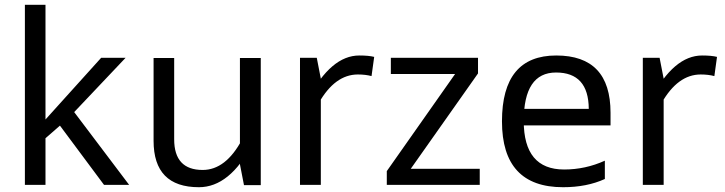

<svg xmlns="http://www.w3.org/2000/svg" viewBox="-20 -780 3060 810"><path d="M85 0V-759.8H171.9V-275.9L406.7 -536.1H509.8L293 -307.1L524.9 0H418.9L232.9 -250L171.9 -196.8V0Z M819.3 9.8Q627.9 9.8 627.9 -186V-535.2H714.8V-192.4Q714.8 -63 835 -63Q932.6 -63 1001 -190.9L1044.9 -172.4Q949.2 9.8 819.3 9.8ZM1009.3 1 992.2 -86.9V-535.2H1080.1V1Z M1324.7 -345.2 1280.8 -363.8Q1376.5 -545.9 1495.6 -545.9Q1535.6 -545.9 1558.6 -540L1547.4 -459Q1522 -465.8 1489.7 -465.8Q1393.1 -465.8 1324.7 -345.2ZM1245.6 0V-536.1H1316.4L1333.5 -448.2V0Z M1611.8 0V-58.1L1899.9 -467.8H1628.9V-536.1H1996.6V-470.2L1712.9 -67.9H2003.9V0Z M2355.5 9.8Q2097.7 9.8 2097.7 -268.1Q2097.7 -545.9 2326.7 -545.9Q2555.7 -545.9 2555.7 -304.2V-251H2151.9V-320.8H2463.9Q2462.9 -474.1 2325.7 -474.1Q2189.5 -474.1 2189.5 -269.5Q2189.5 -64.9 2359.9 -64.9Q2449.7 -64.9 2531.7 -102.1V-24.9Q2455.6 9.8 2355.5 9.8Z M2771 -345.2 2727.1 -363.8Q2822.8 -545.9 2941.9 -545.9Q2981.9 -545.9 3004.9 -540L2993.7 -459Q2968.3 -465.8 2936 -465.8Q2839.4 -465.8 2771 -345.2ZM2691.9 0V-536.1H2762.7L2779.8 -448.2V0Z"/></svg>

Font: Nokora
Style: Regular
Weight: 400
Designer: Danh Hong
Foundry: Danh Hong
Version: Version 9.000